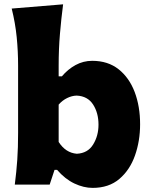

<svg xmlns="http://www.w3.org/2000/svg" viewBox="-20 -871 716 906"><path d="M417 15.6Q375 15.6 331.1 -5.1Q287.1 -25.9 249.5 -69.3H237.3L214.4 0H49.8Q57.6 -60.1 61.5 -116.9Q65.4 -173.8 65.4 -244.6V-560.5Q65.4 -629.4 58.8 -695.8Q52.2 -762.2 35.2 -830.6L277.8 -850.6Q269 -783.7 262.9 -711.4Q256.8 -639.2 256.8 -560.5V-510.7H272Q299.8 -543.9 336.4 -564Q373 -584 415 -584Q489.3 -584 539.6 -544.2Q589.8 -504.4 615.5 -436.8Q641.1 -369.1 641.1 -284.7Q641.1 -205.6 616.9 -137.2Q592.8 -68.8 543.2 -26.6Q493.7 15.6 417 15.6ZM342.3 -145.5Q394 -147.9 419.4 -189Q444.8 -230 444.8 -282.7Q444.8 -338.4 419.2 -377.9Q393.6 -417.5 341.8 -419.9Q319.3 -419.4 296.9 -408.4Q274.4 -397.5 256.8 -377.4V-201.2Q289.6 -149.9 342.3 -145.5Z"/></svg>

Font: Pinar-DS3-FD ExtraBold
Style: Regular
Weight: 800
Designer: Amin Abedi
Version: Version 3.000